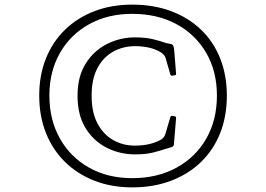

<svg xmlns="http://www.w3.org/2000/svg" viewBox="-20 -775 1153 832"><path d="M553 37Q463 37 389 8Q315 -21 261.5 -73.5Q208 -126 179 -199Q150 -272 150 -361Q150 -449 179 -521.5Q208 -594 261.5 -646Q315 -698 389 -726.5Q463 -755 553 -755Q645 -755 720.5 -727Q796 -699 850.5 -647Q905 -595 934 -522Q963 -449 963 -361Q963 -271 934 -198Q905 -125 850.5 -72.5Q796 -20 720.5 8.5Q645 37 553 37ZM553 -3Q662 -3 745 -48.5Q828 -94 874 -174.5Q920 -255 920 -361Q920 -466 873.5 -546Q827 -626 744.5 -670.5Q662 -715 553 -715Q447 -715 366 -670Q285 -625 239.5 -545Q194 -465 194 -361Q194 -256 239.5 -175Q285 -94 366 -48.5Q447 -3 553 -3ZM565 -106Q500 -106 443 -134.5Q386 -163 351 -219.5Q316 -276 316 -360Q316 -443 351 -499Q386 -555 443 -584Q500 -613 565 -613Q611 -613 643.5 -605Q676 -597 698 -589L717 -585Q724 -584 727 -581.5Q730 -579 732 -573.5Q734 -568 735 -556L743 -456Q744 -449 737 -449L727 -447Q720 -446 718 -453L698 -522Q696 -530 691 -536Q686 -542 679 -547Q655 -562 626 -568.5Q597 -575 565 -575Q514 -575 471 -551.5Q428 -528 402.5 -480.5Q377 -433 377 -360Q377 -288 402.5 -240Q428 -192 470.5 -168Q513 -144 564 -144Q601 -144 630.5 -151.5Q660 -159 681 -172Q688 -178 692 -184Q696 -190 698 -199L718 -267Q720 -274 727 -273L737 -271Q744 -270 743 -263L734 -154Q734 -147 732 -143.5Q730 -140 725 -138Q720 -136 709 -133L698 -130Q675 -122 643 -114Q611 -106 565 -106Z"/></svg>

Font: Hahmlet ExtraLight
Style: Regular
Weight: 250
Designer: Minjoo Ham & Mark Frömberg
Foundry: hypertype
Version: Version 1.002